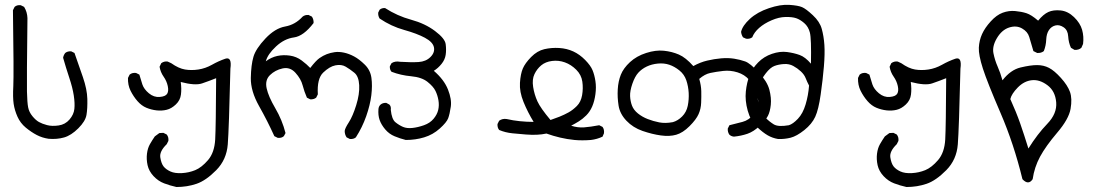

<svg xmlns="http://www.w3.org/2000/svg" viewBox="-20 -457 4540 789"><path d="M179.7 113.3Q153.3 109.4 130.9 97.7Q108.4 85.9 85.9 67.4Q63.5 48.8 51.8 22.5Q40 -3.9 36.1 -30.3Q32.2 -56.6 34.7 -104Q37.1 -151.4 33.2 -415L40 -428.7Q49.8 -437.5 65.4 -435.5L79.1 -428.7Q91.8 -408.2 92.8 -382.8Q89.8 -127 90.8 -81.1Q91.8 -35.2 95.7 -15.6Q99.6 3.9 113.3 20.5Q127 37.1 140.1 44.4Q153.3 51.8 173.3 57.1Q193.4 62.5 220.7 58.6Q248 54.7 265.6 34.2Q283.2 13.7 285.6 -9.3Q288.1 -32.2 283.2 -64.5Q278.3 -96.7 264.6 -137.7Q251 -178.7 239.3 -219.7Q241.2 -230.5 248 -239.3Q257.8 -247.1 272.5 -246.1L286.1 -239.3Q303.7 -189.5 320.8 -139.6Q337.9 -89.8 338.9 -50.3Q339.8 -10.7 335.4 15.1Q331.1 41 301.8 70.3Q272.5 99.6 243.2 107.9Q213.9 116.2 179.7 113.3Z M705.1 311.5Q678.7 305.7 654.3 296.4Q629.9 287.1 610.8 266.6Q591.8 246.1 586.4 221.7Q581.1 197.3 584 174.3Q586.9 151.4 596.2 135.3Q605.5 119.1 616.2 103.5L634.8 89.8L651.4 88.9L665 95.7Q673.8 106.4 671.9 122.1L665 135.7Q634.8 165 638.7 189.9Q642.6 214.8 652.3 227.1Q662.1 239.3 680.2 247.6Q698.2 255.9 727.1 254.4Q755.9 252.9 782.2 242.2Q808.6 231.4 835 200.7Q861.3 169.9 864.3 116.2Q867.2 62.5 868.2 -135.7Q838.9 -124 810.5 -114.3Q782.2 -104.5 722.7 -120.1Q726.6 -92.8 723.6 -68.8Q720.7 -44.9 702.6 -27.8Q684.6 -10.7 665 -5.9Q645.5 -1 623.5 -3.4Q601.6 -5.9 581.5 -14.2Q561.5 -22.5 544.9 -41.5Q528.3 -60.5 516.6 -84Q504.9 -107.4 505.9 -136.7L512.7 -150.4Q523.4 -159.2 539.1 -157.2L552.7 -150.4Q558.6 -129.9 564.9 -110.4Q571.3 -90.8 591.8 -73.7Q612.3 -56.6 636.2 -58.6Q660.2 -60.5 667 -71.8Q673.8 -83 669.4 -103.5Q665 -124 652.3 -142.1Q639.6 -160.2 635.7 -182.6L642.6 -197.3Q654.3 -206.1 668.9 -204.1L683.6 -197.3Q713.9 -175.8 740.2 -171.4Q766.6 -167 795.4 -171.4Q824.2 -175.8 851.1 -190.9Q877.9 -206.1 906.2 -215.8Q933.6 -224.6 926.8 -174.8Q920.9 73.2 916 136.2Q911.1 199.2 868.7 242.2Q826.2 285.2 787.6 298.3Q749 311.5 705.1 311.5Z M1418 114.3 1404.3 107.4Q1396.5 95.7 1396.5 81.1Q1397.5 70.3 1413.6 45.4Q1429.7 20.5 1443.8 -24.9Q1458 -70.3 1456.1 -106.9Q1454.1 -143.6 1436 -158.2Q1418 -172.9 1400.4 -183.1Q1382.8 -193.4 1358.4 -188.5Q1334 -183.6 1308.1 -158.7Q1282.2 -133.8 1286.1 -69.3L1279.3 -55.7Q1269.5 -47.9 1254.9 -48.8L1241.2 -55.7Q1230.5 -80.1 1223.6 -106.4Q1216.8 -132.8 1194.3 -157.7Q1171.9 -182.6 1141.1 -175.8Q1110.4 -168.9 1089.4 -148.4Q1068.4 -127.9 1075.7 -94.2Q1083 -60.5 1111.3 -12.2Q1139.6 36.1 1153.3 89.8L1146.5 102.5Q1136.7 111.3 1121.1 109.4L1107.4 102.5Q1079.1 40 1044.4 -21.5Q1009.8 -83 1010.7 -136.7Q1011.7 -190.4 1021.5 -223.6Q1031.2 -256.8 1070.8 -298.8Q1110.4 -340.8 1151.9 -348.1Q1193.4 -355.5 1223.6 -388.7Q1233.4 -396.5 1248 -395.5L1261.7 -388.7Q1269.5 -377 1268.6 -362.3Q1227.5 -308.6 1188 -303.2Q1148.4 -297.9 1114.3 -266.1Q1080.1 -234.4 1072.3 -205.1Q1094.7 -221.7 1119.6 -227.1Q1144.5 -232.4 1171.4 -228.5Q1198.2 -224.6 1219.7 -208.5Q1241.2 -192.4 1254.9 -177.7Q1278.3 -208 1293 -218.3Q1307.6 -228.5 1322.8 -234.4Q1337.9 -240.2 1355.5 -242.7Q1373 -245.1 1393.6 -240.7Q1414.1 -236.3 1435.1 -225.1Q1456.1 -213.9 1479 -191.4Q1502 -168.9 1506.3 -137.2Q1510.7 -105.5 1505.9 -65.4Q1501 -25.4 1484.9 20.5Q1468.8 66.4 1442.4 107.4Q1433.6 115.2 1418 114.3Z M1647.5 118.2Q1624 112.3 1601.6 103Q1579.1 93.8 1563 74.7Q1546.9 55.7 1540 36.1Q1533.2 16.6 1535.2 -8.8Q1536.1 -19.5 1543 -26.4Q1552.7 -35.2 1567.4 -34.2L1580.1 -27.3Q1587.9 -19.5 1585.9 -5.9Q1589.8 33.2 1605 45.4Q1620.1 57.6 1636.2 64.5Q1652.3 71.3 1674.8 68.8Q1697.3 66.4 1722.2 57.6Q1747.1 48.8 1761.7 31.2Q1776.4 13.7 1780.8 -5.4Q1785.2 -24.4 1781.7 -44.9Q1778.3 -65.4 1769.5 -83.5Q1760.7 -101.6 1736.8 -120.6Q1712.9 -139.6 1669.9 -143.6Q1627 -147.5 1588.9 -162.1Q1581.1 -170.9 1582 -184.6L1588.9 -197.3Q1603.5 -207 1624 -203.1Q1669.9 -200.2 1700.2 -202.1Q1730.5 -204.1 1749 -222.7Q1767.6 -241.2 1763.2 -262.7Q1758.8 -284.2 1726.1 -301.8Q1693.4 -319.3 1640.6 -334Q1587.9 -348.6 1540 -380.9Q1533.2 -391.6 1534.2 -405.3L1540 -417Q1548.8 -424.8 1562.5 -423.8Q1612.3 -391.6 1669.4 -376Q1726.6 -360.4 1767.6 -329.6Q1808.6 -298.8 1811.5 -275.4Q1814.5 -252 1811.5 -231.9Q1808.6 -211.9 1794.4 -194.3Q1780.3 -176.8 1762.7 -166Q1804.7 -129.9 1820.8 -89.4Q1836.9 -48.8 1832.5 -18.6Q1828.1 11.7 1821.8 28.8Q1815.4 45.9 1787.1 71.3Q1758.8 96.7 1723.1 107.4Q1687.5 118.2 1647.5 118.2Z M2340.8 118.2Q2310.5 115.2 2281.7 108.4Q2252.9 101.6 2225.6 91.8Q2207 95.7 2186.5 96.7Q2166 97.7 2140.6 95.7Q2115.2 93.8 2085.9 90.8Q2056.6 87.9 2031.2 77.1Q2023.4 67.4 2024.4 52.7L2031.2 39.1Q2044.9 29.3 2062.5 32.2Q2087.9 38.1 2116.2 41Q2144.5 43.9 2172.9 43.9Q2148.4 3.9 2131.3 -38.1Q2114.3 -80.1 2116.7 -116.7Q2119.1 -153.3 2128.4 -175.3Q2137.7 -197.3 2162.6 -222.7Q2187.5 -248 2216.8 -254.9Q2246.1 -261.7 2277.8 -259.8Q2309.6 -257.8 2335.9 -245.6Q2362.3 -233.4 2384.8 -210.4Q2407.2 -187.5 2415 -168.5Q2422.9 -149.4 2426.8 -124Q2430.7 -98.6 2426.8 -69.8Q2422.9 -41 2413.6 -19.5Q2404.3 2 2389.2 17.1Q2374 32.2 2358.9 41.5Q2343.8 50.8 2327.1 59.6Q2354.5 68.4 2380.4 66.4Q2406.2 64.5 2442.4 57.6L2456.1 64.5Q2463.9 75.2 2461.9 90.8L2456.1 104.5Q2433.6 115.2 2408.2 118.2Q2372.1 121.1 2340.8 118.2ZM2279.3 22.5Q2298.8 14.6 2316.4 4.9Q2334 -4.9 2350.6 -21.5Q2367.2 -38.1 2372.1 -65.9Q2377 -93.8 2373 -121.6Q2369.1 -149.4 2348.1 -170.4Q2327.1 -191.4 2301.3 -200.7Q2275.4 -210 2248.5 -206.5Q2221.7 -203.1 2204.1 -188.5Q2186.5 -173.8 2176.3 -152.3Q2166 -130.9 2170.9 -99.6Q2175.8 -68.4 2188.5 -40.5Q2201.2 -12.7 2242.2 36.1Z M2996.1 104.5Q2985.4 103.5 2977.5 96.7Q2969.7 85.9 2970.7 71.3L2977.5 57.6Q3004.9 50.8 3031.2 43.9Q3057.6 37.1 3078.6 11.7Q3099.6 -13.7 3095.7 -43Q3091.8 -72.3 3083.5 -90.8Q3075.2 -109.4 3057.6 -129.9Q3040 -150.4 3010.7 -159.7Q2981.4 -168.9 2951.7 -165.5Q2921.9 -162.1 2898.9 -157.2Q2876 -152.3 2853.5 -132.8Q2861.3 -105.5 2861.8 -82.5Q2862.3 -59.6 2861.3 -34.7Q2860.4 -9.8 2850.6 12.2Q2840.8 34.2 2813.5 61.5Q2786.1 88.9 2758.8 96.7Q2731.4 104.5 2695.8 99.6Q2660.2 94.7 2620.6 81.1Q2581.1 67.4 2554.2 39.1Q2527.3 10.7 2522 -22.9Q2516.6 -56.6 2518.6 -89.8Q2520.5 -123 2531.2 -149.9Q2542 -176.8 2568.8 -201.7Q2595.7 -226.6 2635.3 -239.3Q2674.8 -252 2708 -248.5Q2741.2 -245.1 2769.5 -232.9Q2797.9 -220.7 2829.1 -185.5Q2857.4 -201.2 2886.2 -208Q2915 -214.8 2943.8 -217.3Q2972.7 -219.7 2997.1 -215.8Q3021.5 -211.9 3042 -204.6Q3062.5 -197.3 3097.7 -159.7Q3132.8 -122.1 3141.6 -88.4Q3150.4 -54.7 3147.5 -26.4Q3144.5 2 3135.7 19Q3127 36.1 3102.1 60.1Q3077.1 84 3051.3 92.8Q3025.4 101.6 2996.1 104.5ZM2745.1 44.9Q2765.6 39.1 2783.2 21.5Q2800.8 3.9 2806.2 -22Q2811.5 -47.9 2810.1 -75.2Q2808.6 -102.5 2800.3 -127Q2792 -151.4 2772 -167.5Q2752 -183.6 2730.5 -190.9Q2709 -198.2 2683.6 -195.8Q2658.2 -193.4 2637.7 -183.6Q2617.2 -173.8 2603 -158.2Q2588.9 -142.6 2578.6 -112.8Q2568.4 -83 2569.3 -62Q2570.3 -41 2577.1 -22.9Q2584 -4.9 2601.6 9.3Q2619.1 23.4 2641.6 32.2Q2664.1 41 2689 45.9Q2713.9 50.8 2745.1 44.9Z M3177.7 114.3Q3154.3 110.4 3134.8 99.1Q3115.2 87.9 3089.8 64Q3064.5 40 3052.7 -2Q3041 -43.9 3044.9 -81.1Q3048.8 -118.2 3060.1 -147Q3071.3 -175.8 3095.2 -200.2Q3119.1 -224.6 3152.3 -235.8Q3185.5 -247.1 3214.4 -243.2Q3243.2 -239.3 3266.1 -231Q3289.1 -222.7 3312.5 -195.3Q3314.5 -298.8 3308.1 -323.2Q3301.8 -347.7 3284.7 -362.3Q3267.6 -377 3251.5 -382.3Q3235.4 -387.7 3208 -387.2Q3180.7 -386.7 3150.4 -373.5Q3120.1 -360.4 3099.6 -342.3Q3079.1 -324.2 3071.3 -303.7Q3060.5 -295.9 3045.9 -297.9L3033.2 -303.7Q3026.4 -314.5 3025.4 -326.2Q3031.2 -351.6 3061.5 -379.4Q3091.8 -407.2 3139.6 -423.3Q3187.5 -439.5 3223.6 -437Q3259.8 -434.6 3275.9 -427.7Q3292 -420.9 3320.3 -394.5Q3348.6 -368.2 3356.9 -338.4Q3365.2 -308.6 3367.7 -272.5Q3370.1 -236.3 3365.7 -183.6Q3361.3 -130.9 3352.5 -68.8Q3343.8 -6.8 3330.1 22.9Q3316.4 52.7 3285.2 77.6Q3253.9 102.5 3229 108.9Q3204.1 115.2 3177.7 114.3ZM3221.7 57.6Q3238.3 52.7 3258.8 31.2Q3279.3 9.8 3290.5 -27.8Q3301.8 -65.4 3304.7 -105.5Q3296.9 -120.1 3291 -135.3Q3285.2 -150.4 3271 -163.6Q3256.8 -176.8 3239.7 -186Q3222.7 -195.3 3201.2 -193.8Q3179.7 -192.4 3162.6 -186Q3145.5 -179.7 3127 -155.8Q3108.4 -131.8 3100.1 -109.4Q3091.8 -86.9 3093.3 -60.5Q3094.7 -34.2 3103 -11.2Q3111.3 11.7 3126 26.9Q3140.6 42 3159.2 53.7Q3177.7 65.4 3221.7 57.6Z M3705.1 311.5Q3678.7 305.7 3654.3 296.4Q3629.9 287.1 3610.8 266.6Q3591.8 246.1 3586.4 221.7Q3581.1 197.3 3584 174.3Q3586.9 151.4 3596.2 135.3Q3605.5 119.1 3616.2 103.5L3634.8 89.8L3651.4 88.9L3665 95.7Q3673.8 106.4 3671.9 122.1L3665 135.7Q3634.8 165 3638.7 189.9Q3642.6 214.8 3652.3 227.1Q3662.1 239.3 3680.2 247.6Q3698.2 255.9 3727.1 254.4Q3755.9 252.9 3782.2 242.2Q3808.6 231.4 3835 200.7Q3861.3 169.9 3864.3 116.2Q3867.2 62.5 3868.2 -135.7Q3838.9 -124 3810.5 -114.3Q3782.2 -104.5 3722.7 -120.1Q3726.6 -92.8 3723.6 -68.8Q3720.7 -44.9 3702.6 -27.8Q3684.6 -10.7 3665 -5.9Q3645.5 -1 3623.5 -3.4Q3601.6 -5.9 3581.5 -14.2Q3561.5 -22.5 3544.9 -41.5Q3528.3 -60.5 3516.6 -84Q3504.9 -107.4 3505.9 -136.7L3512.7 -150.4Q3523.4 -159.2 3539.1 -157.2L3552.7 -150.4Q3558.6 -129.9 3564.9 -110.4Q3571.3 -90.8 3591.8 -73.7Q3612.3 -56.6 3636.2 -58.6Q3660.2 -60.5 3667 -71.8Q3673.8 -83 3669.4 -103.5Q3665 -124 3652.3 -142.1Q3639.6 -160.2 3635.7 -182.6L3642.6 -197.3Q3654.3 -206.1 3668.9 -204.1L3683.6 -197.3Q3713.9 -175.8 3740.2 -171.4Q3766.6 -167 3795.4 -171.4Q3824.2 -175.8 3851.1 -190.9Q3877.9 -206.1 3906.2 -215.8Q3933.6 -224.6 3926.8 -174.8Q3920.9 73.2 3916 136.2Q3911.1 199.2 3868.7 242.2Q3826.2 285.2 3787.6 298.3Q3749 311.5 3705.1 311.5Z M4181.6 279.3Q4146.5 134.8 4091.8 7.8Q4037.1 -119.1 4019 -175.3Q4001 -231.4 4002.4 -261.2Q4003.9 -291 4015.6 -316.9Q4027.3 -342.8 4051.3 -369.1Q4075.2 -395.5 4100.6 -404.8Q4126 -414.1 4151.9 -411.6Q4177.7 -409.2 4197.8 -402.8Q4217.8 -396.5 4246.1 -372.1Q4267.6 -398.4 4288.1 -407.7Q4308.6 -417 4338.4 -414.1Q4368.2 -411.1 4393.6 -386.7Q4418.9 -362.3 4426.8 -334.5Q4434.6 -306.6 4430.7 -276.4L4423.8 -260.7Q4413.1 -251 4395.5 -252L4380.9 -260.7Q4371.1 -282.2 4369.6 -307.6Q4368.2 -333 4351.1 -344.7Q4334 -356.4 4317.4 -352.5Q4300.8 -348.6 4290.5 -333.5Q4280.3 -318.4 4279.3 -293.9Q4278.3 -269.5 4269.5 -247.1Q4258.8 -238.3 4242.2 -239.3L4226.6 -247.1Q4215.8 -283.2 4209.5 -305.2Q4203.1 -327.1 4179.7 -340.3Q4156.2 -353.5 4126.5 -343.8Q4096.7 -334 4076.7 -300.3Q4056.6 -266.6 4062.5 -237.8Q4068.4 -209 4079.6 -183.6Q4090.8 -158.2 4099.6 -127Q4132.8 -169.9 4173.8 -179.7Q4214.8 -189.5 4241.7 -189.5Q4268.6 -189.5 4290.5 -178.2Q4312.5 -167 4339.8 -136.7Q4367.2 -106.4 4377 -79.1Q4386.7 -51.8 4379.4 -9.8Q4372.1 32.2 4324.7 87.9Q4277.3 143.6 4253.9 187Q4230.5 230.5 4223.6 279.3Q4206.1 305.7 4181.6 279.3ZM4206.1 153.3Q4243.2 93.8 4283.7 51.8Q4324.2 9.8 4320.3 -36.6Q4316.4 -83 4284.2 -106.9Q4252 -130.9 4220.2 -127.4Q4188.5 -124 4162.6 -97.7Q4136.7 -71.3 4131.8 -49.8Q4156.2 3.9 4172.4 50.3Q4188.5 96.7 4206.1 153.3Z"/></svg>

Font: JasonHandwriting4
Style: Regular
Weight: 400
Version: Version 1.01.21